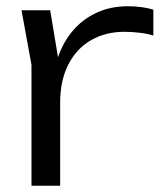

<svg xmlns="http://www.w3.org/2000/svg" viewBox="-20 -596 524 616"><path d="M49 -563H141L173 -371V0H81V-388ZM472 -565V-482Q453 -488 427.5 -491Q402 -494 379 -494Q319 -494 272 -467Q225 -440 199 -388.5Q173 -337 173 -267L147 -303Q149 -362 166 -412Q183 -462 214.5 -498.5Q246 -535 290.5 -555.5Q335 -576 391 -576Q412 -576 434.5 -573Q457 -570 472 -565Z"/></svg>

Font: Unbounded Light
Style: Regular
Weight: 300
Designer: Luke Prowse, Jean-Baptiste Morizot, Fátima Lázaro, Florian Runge
Foundry: NaN
Version: Version 1.700